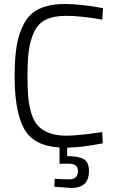

<svg xmlns="http://www.w3.org/2000/svg" viewBox="-20 -727 577 958"><path d="M424 127Q424 211 335 211L251 205L253 165Q294 168 324 168Q369 168 369 127Q369 90 324 90H277V9Q147 1 100 -85Q53 -171 53 -346Q53 -438 63.5 -500Q74 -562 101 -611.5Q128 -661 178.5 -684Q229 -707 305 -707Q346 -707 393.5 -701.5Q441 -696 468 -691L494 -686L490 -629Q384 -648 310 -648Q249 -648 210 -629.5Q171 -611 151 -569Q131 -527 124 -476.5Q117 -426 117 -346Q117 -284 121 -241Q125 -198 137 -159.5Q149 -121 170.5 -98.5Q192 -76 227 -63Q262 -50 311 -50Q340 -50 385 -54.5Q430 -59 460 -64L490 -68L493 -12Q393 8 315 10V52Q373 52 398.5 67.5Q424 83 424 127Z"/></svg>

Font: TypoPRO Titillium Text
Style: 250 wt
Weight: 300
Designer: Accademia di Belle Arti di Urbino and others
Foundry: Accademia di Belle Arti di Urbino and others.
Version: Version 25.000